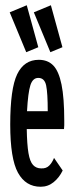

<svg xmlns="http://www.w3.org/2000/svg" viewBox="-20 -702 290 732"><path d="M135 10Q78 10 48.5 -43.5Q19 -97 19 -227Q19 -364 45.5 -419Q72 -474 128 -474Q162 -474 183 -452.5Q204 -431 214.5 -380Q225 -329 225 -241Q225 -231 225 -224.5Q225 -218 224 -210H82Q83 -151 88.5 -118.5Q94 -86 106 -73Q118 -60 137 -60Q156 -59 167.5 -70.5Q179 -82 186 -100L219 -52Q206 -25 184.5 -7.5Q163 10 135 10ZM83 -278H162Q162 -347 156 -376Q150 -405 126 -405Q105 -405 96 -377.5Q87 -350 83 -278ZM80 -503 17 -655 82 -682 126 -522ZM172 -503 109 -655 174 -682 218 -522Z"/></svg>

Font: Inconsolata UltraCondensed SemiBold
Style: Regular
Weight: 600
Width: 1
Monospace: yes
Designer: Raph Levien, Cyreal, Brenton Simpson
Foundry: Raph Levien, Cyreal, Google
Version: Version 3.001; ttfautohint (v1.8.2.53-6de2)